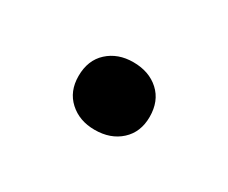

<svg xmlns="http://www.w3.org/2000/svg" viewBox="-39 -471 336 283"><g transform="rotate(30 129.0 -329.5)"><path d="M129 -272Q103 -272 86 -287.5Q69 -303 69 -329Q69 -356 86 -371.5Q103 -387 129 -387Q156 -387 173 -371.5Q190 -356 190 -329Q190 -303 173 -287.5Q156 -272 129 -272Z"/></g></svg>

Font: Roboto Serif SemiCondensed ExtraLight
Style: Regular
Weight: 250
Width: 4
Designer: Greg Gazdowicz
Foundry: Commercial Type
Version: Version 1.007